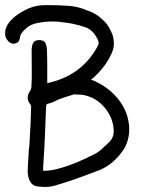

<svg xmlns="http://www.w3.org/2000/svg" viewBox="-74 -737 555 757"><path d="M-43 -641.6Q-38.1 -649.4 -31.7 -655.8Q-25.4 -662.1 -17.6 -669.9Q9.8 -691.4 39.6 -704.1Q69.3 -716.8 104.5 -716.8H120.1Q158.2 -716.8 197.3 -713.9Q236.3 -710.9 271.5 -695.3Q304.7 -683.6 324.2 -665Q349.6 -645.5 363.3 -614.3Q370.1 -601.6 372.6 -588.9Q375 -576.2 375 -564.5Q375 -545.9 365.7 -525.4Q356.4 -504.9 343.3 -485.8Q330.1 -466.8 314.5 -450.2Q298.8 -433.6 285.2 -422.9Q311.5 -413.1 335.4 -397.5Q359.4 -381.8 378.9 -361.3Q398.4 -340.8 412.1 -316.4Q425.8 -292 431.6 -263.7Q438.5 -231.4 433.6 -201.7Q428.7 -171.9 414.1 -148.4Q395.5 -120.1 370.1 -98.1Q344.7 -76.2 313.5 -64.5Q275.4 -49.8 233.4 -34.7Q191.4 -19.5 141.6 -4.9Q133.8 -2.9 125 -1.5Q116.2 0 104.5 0Q99.6 0 95.2 0Q90.8 0 85.9 -1Q57.6 -1 46.4 -18.6Q35.2 -36.1 35.2 -62.5Q36.1 -84 37.1 -105.5Q38.1 -127 40 -148.4Q42 -161.1 42.5 -174.3Q43 -187.5 43.9 -201.2Q45.9 -229.5 46.9 -258.8Q47.9 -288.1 48.8 -318.4Q48.8 -321.3 43.9 -328.1Q35.2 -338.9 35.2 -351.6Q35.2 -363.3 42 -374Q49.8 -385.7 49.8 -394.5Q51.8 -425.8 51.3 -457.5Q50.8 -489.3 50.8 -520.5V-538.1Q50.8 -553.7 55.7 -565.9Q60.5 -578.1 79.1 -579.1Q100.6 -579.1 106 -565.4Q111.3 -551.8 111.3 -535.2Q112.3 -512.7 112.3 -490.2Q112.3 -467.8 112.3 -445.3V-410.2V-409.2Q249 -438.5 311.5 -555.7Q314.5 -560.5 314.9 -566.4Q315.4 -572.3 310.5 -583Q292 -620.1 261.7 -629.9Q215.8 -645.5 171.9 -649.4Q154.3 -652.3 133.8 -652.3Q97.7 -652.3 65.9 -644.5Q34.2 -636.7 10.7 -605.5Q6.8 -600.6 5.9 -594.7Q2.9 -573.2 -6.3 -568.8Q-15.6 -564.5 -20.5 -564.5Q-26.4 -564.5 -29.3 -566.4Q-38.1 -569.3 -45.4 -579.6Q-52.7 -589.8 -53.7 -599.6Q-55.7 -622.1 -43 -641.6ZM96.7 -63.5H98.6Q121.1 -63.5 147.5 -69.8Q173.8 -76.2 200.7 -85.9Q227.5 -95.7 252.9 -107.4Q278.3 -119.1 297.9 -128.9Q313.5 -136.7 328.1 -149.9Q342.8 -163.1 357.4 -177.7Q377 -197.3 374 -227.5Q372.1 -255.9 359.9 -280.3Q347.7 -304.7 328.6 -323.7Q309.6 -342.8 284.7 -353.5Q259.8 -364.3 233.4 -364.3H220.7V-366.2Q214.8 -364.3 212.9 -363.3Q201.2 -359.4 189 -356Q176.8 -352.5 165 -347.7Q160.2 -346.7 156.7 -344.7Q153.3 -342.8 148.4 -340.8Q140.6 -336.9 133.8 -334Q127 -331.1 119.1 -329.1Q112.3 -328.1 109.4 -325.2Q107.4 -319.3 107.4 -310.5Q105.5 -254.9 103 -198.7Q100.6 -142.6 96.7 -86.9Q96.7 -81.1 96.2 -74.2Q95.7 -67.4 96.7 -63.5Z"/></svg>

Font: Scriphy
Style: Regular
Weight: 400
Designer: Ala M. Lockhart
Foundry: Ala M. Lockhart
Version: Version 1.0 2021